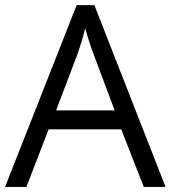

<svg xmlns="http://www.w3.org/2000/svg" viewBox="-20 -737 673 757"><path d="M632.8 0 352.1 -716.8H282.2L0 0H84L171.9 -227.1H458L546.9 0ZM201.2 -301.8 285.2 -522.9C298.3 -560.5 308.6 -594.7 315.9 -626C327.1 -585.4 338.4 -550.8 349.1 -522.9L432.1 -301.8Z"/></svg>

Font: Samim
Style: Regular
Weight: 400
Foundry: DejaVu fonts team - Redesigned by Saber Rastikerdar
Version: Version 4.0.5